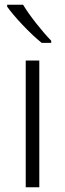

<svg xmlns="http://www.w3.org/2000/svg" viewBox="-20 -786 273 806"><path d="M77 -766H10V-758C39 -717 105 -646 155 -606H195V-615C157 -654 103 -722 77 -766ZM145 0V-532H88V0Z"/></svg>

Font: Noto Sans Meetei Mayek Light
Style: Regular
Weight: 300
Designer: Monotype Design Team and Neelakash Kshetrimayum
Foundry: Monotype Imaging Inc.
Version: Version 2.002